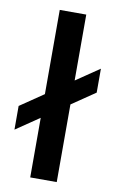

<svg xmlns="http://www.w3.org/2000/svg" viewBox="-83 -760 488 806"><g transform="rotate(10 161.5 -357.0)"><path d="M318 -399 218 -331V0H105V-254L5 -186V-287L105 -355V-714H218V-433L318 -501Z"/></g></svg>

Font: Chakra Petch SemiBold
Style: Regular
Weight: 600
Designer: Katatrad Aksorn Co.,Ltd.
Foundry: Cadson Demak Co.,Ltd.
Version: Version 1.000; ttfautohint (v1.6)